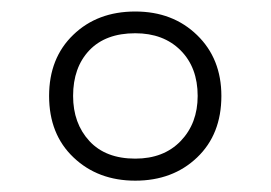

<svg xmlns="http://www.w3.org/2000/svg" viewBox="-20 -744 468 332"><path d="M213.9 -431.6Q149.4 -431.6 107.2 -471.7Q64.9 -511.7 64.9 -578.1Q64.9 -643.6 106.7 -683.8Q148.4 -724.1 213.9 -724.1Q278.8 -724.1 320.8 -683.3Q362.8 -642.6 362.8 -578.1Q362.8 -511.7 320.8 -471.7Q278.8 -431.6 213.9 -431.6ZM213.9 -469.7Q263.2 -469.7 292.5 -500.2Q321.8 -530.8 321.8 -578.1Q321.8 -627.4 292.2 -657Q262.7 -686.5 213.9 -686.5Q162.6 -686.5 134.5 -657Q106.4 -627.4 106.4 -578.1Q106.4 -530.8 134.5 -500.2Q162.6 -469.7 213.9 -469.7Z"/></svg>

Font: Open Sans Light
Style: Italic
Weight: 300
Italic angle: -12°
Designer: Monotype Design Team
Foundry: Monotype Imaging Inc.
Version: Version 3.003; ttfautohint (v1.8.4)